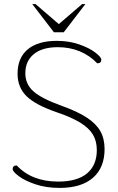

<svg xmlns="http://www.w3.org/2000/svg" viewBox="-20 -910 576 940"><path d="M42 -82Q42 -100 62 -100Q136 -21 265 -21Q358 -21 406 -61Q454 -101 454 -175Q454 -219 435 -251Q416 -283 373 -309.5Q330 -336 256 -361Q152 -397 109 -440Q66 -483 66 -549Q66 -627 116 -668.5Q166 -710 258 -710Q318 -710 368 -692.5Q418 -675 447 -652.5Q476 -630 476 -618Q476 -600 456 -600Q420 -638 371 -658.5Q322 -679 263 -679Q187 -679 145.5 -645Q104 -611 104 -551Q104 -498 144 -462.5Q184 -427 282 -392Q360 -364 405.5 -334Q451 -304 471.5 -267.5Q492 -231 492 -180Q492 -89 435 -39.5Q378 10 272 10Q206 10 154 -7.5Q102 -25 72 -47.5Q42 -70 42 -82ZM138 -890H154L268 -792L382 -890H398L292 -752H244Z"/></svg>

Font: Thasadith
Style: Regular
Weight: 400
Designer: Cadson Demak Co.,Ltd.
Foundry: Cadson Demak Co.,Ltd.
Version: Version 1.000; ttfautohint (v1.6)